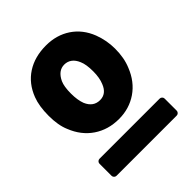

<svg xmlns="http://www.w3.org/2000/svg" viewBox="-145 -792 646 646"><g transform="rotate(-45 177.5 -469.0)"><path d="M31 -459Q18 -489 18 -534Q18 -580 30 -611Q48 -658 86.5 -683Q125 -708 179 -708Q229 -708 266.5 -683Q304 -658 322 -612Q336 -575 336 -536Q336 -492 322 -459Q303 -411 265 -385Q227 -359 178 -359Q127 -359 88.5 -385Q50 -411 31 -459ZM25 -299Q25 -304 28.5 -307.5Q32 -311 37 -311H323Q328 -311 331.5 -307.5Q335 -304 335 -299V-242Q335 -237 331.5 -233.5Q328 -230 323 -230H37Q32 -230 28.5 -233.5Q25 -237 25 -242ZM132 -482Q146 -449 178 -449Q208 -449 221 -482Q230 -503 230 -534Q230 -567 222 -585Q215 -602 203.5 -610.5Q192 -619 177 -619Q148 -619 132 -585Q124 -567 124 -534Q124 -503 132 -482Z"/></g></svg>

Font: Barlow GEO ExtraBold
Style: Regular
Weight: 800
Designer: Jeremy Tribby
Foundry: Tribby Type
Version: Version 1.408